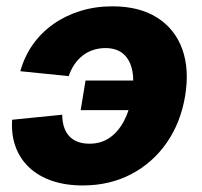

<svg xmlns="http://www.w3.org/2000/svg" viewBox="-20 -564 625 595"><path d="M236.3 10.7Q183.1 10.7 141.1 -3.7Q99.1 -18.1 70.6 -44.9Q42 -71.8 28.3 -109.1Q14.6 -146.5 17.6 -192.9L172.9 -208.5Q172.9 -188 178.2 -171.1Q183.6 -154.3 194.1 -142.6Q204.6 -130.9 220.5 -124.8Q236.3 -118.7 257.3 -118.7Q293 -118.7 319.6 -137Q346.2 -155.3 364 -188.7Q381.8 -222.2 389.2 -267.1Q396.5 -312 389.9 -345.2Q383.3 -378.4 362.5 -396.7Q341.8 -415 306.6 -415Q286.1 -415 268.1 -408.9Q250 -402.8 235.6 -391.4Q221.2 -379.9 210.4 -364Q199.7 -348.1 192.9 -328.1L43 -343.3Q55.7 -389.2 81.8 -426Q107.9 -462.9 145.3 -489.3Q182.6 -515.6 229 -530Q275.4 -544.4 328.1 -544.4Q411.6 -544.4 466.8 -509.5Q522 -474.6 544.7 -412.1Q567.4 -349.6 553.7 -266.6Q540 -184.1 496.6 -121.6Q453.1 -59.1 386.5 -24.2Q319.8 10.7 236.3 10.7ZM388.2 -222.7H230L245.1 -314.5H403.3Z"/></svg>

Font: Inter 20pt ExtraBold
Style: Italic
Weight: 800
Italic angle: -9.3988°
Version: Version 4.001;git-66647c0bb